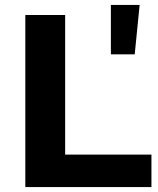

<svg xmlns="http://www.w3.org/2000/svg" viewBox="-20 -761 644 781"><path d="M83 -700H245V-132H596V0H83ZM431 -741H548L528 -540H431Z"/></svg>

Font: Montserrat-Bold
Style: Bold
Weight: 700
Version: Version 7.200